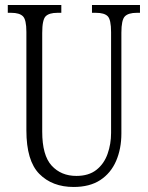

<svg xmlns="http://www.w3.org/2000/svg" viewBox="-20 -734 589 764"><path d="M273 10Q188 10 136.5 -42Q85 -94 85 -215V-607Q85 -656 71 -669.5Q57 -683 25 -683H11V-714H224V-683H208Q176 -683 162 -669.5Q148 -656 148 -603V-210Q148 -116 185.5 -75Q223 -34 284 -34Q333 -34 363.5 -58Q394 -82 408 -121.5Q422 -161 422 -205V-606Q422 -656 408.5 -669.5Q395 -683 362 -683H346V-714H537V-683H524Q491 -683 477 -669Q463 -655 463 -604V-203Q463 -142 442 -93.5Q421 -45 379 -17.5Q337 10 273 10Z"/></svg>

Font: Noto Serif ExtraCondensed Light
Style: Regular
Weight: 300
Width: 2
Designer: Monotype Design Team
Foundry: Monotype Imaging Inc.
Version: Version 2.014; ttfautohint (v1.8.4.7-5d5b)